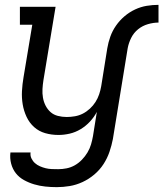

<svg xmlns="http://www.w3.org/2000/svg" viewBox="-20 -548 673 791"><path d="M422 -349Q426 -373 434.5 -397Q443 -421 458 -442.5Q473 -464 493 -481Q513 -498 536.5 -509Q560 -520 584.5 -524Q609 -528 633 -528V-455Q612 -455 589.5 -448.5Q567 -442 549 -427.5Q531 -413 520.5 -392Q510 -371 506 -349ZM214 223Q190 223 166.5 220.5Q143 218 121 211.5Q99 205 79 194Q59 183 45.5 166Q32 149 26 126.5Q20 104 23 80H106Q104 93 109.5 104.5Q115 116 124 124Q133 132 144.5 137Q156 142 168 145Q180 148 193 148.5Q206 149 220 149Q237 149 254.5 145.5Q272 142 288 133Q304 124 317.5 110Q331 96 340.5 80Q350 64 355 47Q360 30 363 13L379 -87Q368 -66 351 -47.5Q334 -29 312.5 -16Q291 -3 267.5 2.5Q244 8 221 8Q192 8 166 0.5Q140 -7 120.5 -24.5Q101 -42 89.5 -66.5Q78 -91 73.5 -118Q69 -145 70.5 -173Q72 -201 77 -230L113 -446H62V-520H209L159 -218Q156 -199 155 -181Q154 -163 157 -145.5Q160 -128 168 -112.5Q176 -97 188.5 -86Q201 -75 218.5 -70.5Q236 -66 255 -66Q271 -66 288.5 -69Q306 -72 321.5 -80Q337 -88 350.5 -100.5Q364 -113 373.5 -128Q383 -143 388.5 -159.5Q394 -176 397 -193L422 -349H506L445 25Q440 51 431 77.5Q422 104 406.5 128Q391 152 368.5 171Q346 190 320 202Q294 214 267 218.5Q240 223 214 223Z"/></svg>

Font: Iosevka HT Extended
Style: Italic
Weight: 400
Width: 7
Italic angle: -9°
Monospace: yes
Designer: Belleve Invis
Foundry: Belleve Invis
Version: Version 32.3.0; ttfautohint (v1.8.4)